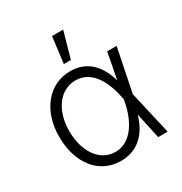

<svg xmlns="http://www.w3.org/2000/svg" viewBox="-180 -902 996 1049"><g transform="rotate(-30 318.5 -378.0)"><path d="M281.6 11.4C380.7 12.1 454.2 -46.9 487.2 -162.3H487.6L522.7 0H582.4L519.9 -272.7L575.3 -545.5H515.6L484 -380.3C454.2 -485.1 391 -552.6 285.5 -552.6C150.6 -552.6 55 -436.4 55 -272.4C55 -105.8 143.8 10.3 281.6 11.4ZM463.4 -273.4 460.9 -260.3C441.8 -153.4 383.5 -46.5 281.6 -46.5C183.2 -46.5 118.3 -141 118.3 -271.3C118.3 -402.3 187.5 -494.7 285.5 -494.7C394.9 -494.7 442.8 -380.7 461.3 -283.7ZM275.9 -603.3H320.3L366.8 -768.5H296.5Z"/></g></svg>

Font: Karasuma Gothic
Style: Light
Weight: 300
Designer: Rasmus Andersson / Ryoko Nishizuka
Foundry: rsms
Version: Version 1.00